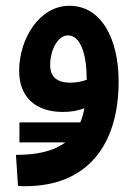

<svg xmlns="http://www.w3.org/2000/svg" viewBox="-20 -386 471 662"><path d="M47 105H205C165 135 109 148 35 148L42 255C53 256 59 256 67 256C281 256 389 114 389 -105C389 -256 327 -366 220 -366C118 -367 46 -255 46 -141C46 -54 100 0 197 0C223 0 249 -4 271 -13C268 5 263 21 257 36H47ZM153 -161C153 -217 181 -264 214 -264C258 -264 279 -199 279 -111C261 -104 240 -101 221 -101C181 -101 153 -118 153 -161Z"/></svg>

Font: Noto Sans Arabic UI Cn SmBd
Style: Regular
Weight: 600
Width: 3
Designer: Monotype Design Team, Nadine Chahine and Nizar Qandah
Foundry: Monotype Imaging Inc.
Version: Version 2.010